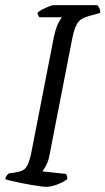

<svg xmlns="http://www.w3.org/2000/svg" viewBox="-28 -724 408 744"><path d="M151 0Q144 0 128.5 -2Q113 -4 93 -7.5Q73 -11 52.5 -15Q32 -19 16 -23Q0 -27 -8 -30Q-6 -38 -2 -43.5Q2 -49 6 -52L33 -56Q51 -59 62 -65Q73 -71 81 -89.5Q89 -108 96 -146L181 -582Q190 -621 199.5 -637.5Q209 -654 212 -657H125Q122 -660 120 -664.5Q118 -669 117 -675Q124 -681 136.5 -687.5Q149 -694 161.5 -699Q174 -704 180 -704H349Q353 -700 357 -692.5Q361 -685 360 -674L314 -661Q284 -653 272 -634Q260 -615 252 -575L164 -124Q160 -101 151.5 -84.5Q143 -68 136 -60L228 -50Q229 -49 231 -43Q233 -37 233 -30Q217 -18 193.5 -9Q170 0 151 0Z"/></svg>

Font: Texturina Medium 12pt ExtraLight
Style: Italic
Weight: 250
Italic angle: -11°
Version: Version 1.002